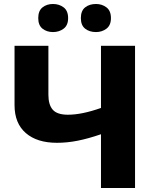

<svg xmlns="http://www.w3.org/2000/svg" viewBox="-20 -944 782 964"><path d="M658 0H487V-270Q423 -248 370 -237.5Q317 -227 266 -227Q166 -227 109.5 -276Q53 -325 53 -416V-714H223V-468Q223 -418 245 -393Q267 -368 321 -368Q391 -368 487 -402V-714H658ZM172 -853Q172 -890 193.5 -907Q215 -924 246 -924Q277 -924 299.5 -907Q322 -890 322 -853Q322 -817 299.5 -800Q277 -783 246 -783Q215 -783 193.5 -800Q172 -817 172 -853ZM386 -853Q386 -890 407.5 -907Q429 -924 462 -924Q492 -924 514.5 -907Q537 -890 537 -853Q537 -817 514.5 -800Q492 -783 462 -783Q429 -783 407.5 -800Q386 -817 386 -853Z"/></svg>

Font: Noto Sans ExtraBold
Style: Regular
Weight: 800
Designer: Monotype Design Team
Foundry: Monotype Imaging Inc.
Version: Version 2.007